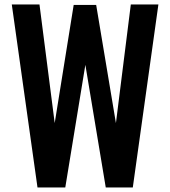

<svg xmlns="http://www.w3.org/2000/svg" viewBox="-20 -830 753 850"><path d="M146 0 32.2 -810.1H154.8L222.2 -285.2L306.2 -808.1H405.8L493.2 -285.2L559.1 -810.1H681.2L567.9 0H448.2L357.9 -543L269 0Z"/></svg>

Font: Oswald Medium
Style: Regular
Weight: 500
Designer: Vernon Adams
Foundry: Vernon Adams
Version: Version 4.103